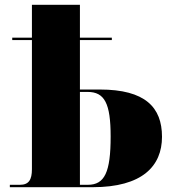

<svg xmlns="http://www.w3.org/2000/svg" viewBox="-20 -780 703 800"><path d="M21 0H366C573 0 655 -88 655 -210C655 -333 585 -407 396 -407H313V-613H446V-623H313V-760H113V-623H31V-613H113V-75C113 -31 100 -10 63 -10H21ZM346 -10H313V-397H345C416 -397 441 -349 441 -211C441 -62 416 -10 346 -10Z"/></svg>

Font: Noto Serif Display Black
Style: Regular
Weight: 900
Designer: Monotype Design Team
Foundry: Monotype Imaging Inc.
Version: Version 2.009